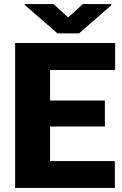

<svg xmlns="http://www.w3.org/2000/svg" viewBox="-20 -922 600 942"><path d="M543.5 -131.8V0H54.2V-710.9H544.9V-578.6H225.6V-428.7H494.6V-301.3H225.6V-131.8ZM242.7 -901.9 314.5 -836.4 386.2 -901.9H526.4V-896.5L367.7 -758.3H261.7L101.6 -897.5V-901.9Z"/></svg>

Font: Vazirmatn UI FD Black
Style: Regular
Weight: 900
Designer: Saber Rastikerdar
Foundry: Saber Rastikerdar
Version: Version 33.003